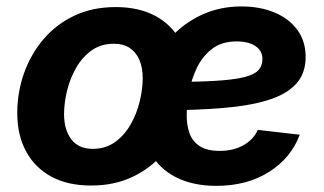

<svg xmlns="http://www.w3.org/2000/svg" viewBox="-20 -572 1018 603"><path d="M266.1 10.7Q192.9 10.7 141.1 -17.3Q89.4 -45.4 61.8 -96.7Q34.2 -147.9 34.2 -216.3Q34.2 -282.2 55.4 -342Q76.7 -401.9 116.5 -448.7Q156.2 -495.6 213.4 -522.7Q270.5 -549.8 343.3 -549.8Q416.5 -549.8 468.3 -521.7Q520 -493.7 547.4 -442.6Q574.7 -391.6 574.7 -322.3Q574.7 -256.8 554 -197Q533.2 -137.2 493.2 -90.3Q453.1 -43.5 396 -16.4Q338.9 10.7 266.1 10.7ZM271.5 -104.5Q312 -104.5 341.6 -126Q371.1 -147.5 390.4 -181.4Q409.7 -215.3 418.9 -253.9Q428.2 -292.5 428.2 -326.2Q428.2 -359.4 418 -383.5Q407.7 -407.7 387.7 -421.1Q367.7 -434.6 337.4 -434.6Q296.9 -434.6 267.3 -413.3Q237.8 -392.1 218.8 -358.4Q199.7 -324.7 190.4 -286.4Q181.2 -248 181.2 -213.4Q181.2 -164.6 203.9 -134.5Q226.6 -104.5 271.5 -104.5ZM659.2 11.7Q586.4 11.7 533.4 -14.9Q480.5 -41.5 452.4 -92Q424.3 -142.6 425.3 -213.4Q425.8 -282.7 449 -343.8Q472.2 -404.8 513.9 -451.7Q555.7 -498.5 612.8 -525.1Q669.9 -551.8 738.3 -551.8Q795.9 -551.8 841.6 -533Q887.2 -514.2 913.6 -478.5Q939.9 -442.9 939.9 -393.1Q939.9 -341.8 910.2 -308.8Q880.4 -275.9 822.3 -257.8Q764.2 -239.7 679.4 -232.7Q594.7 -225.6 484.4 -225.6L499.5 -314.5Q593.3 -314.5 652.8 -317.9Q712.4 -321.3 745.4 -329.3Q778.3 -337.4 791.3 -351.3Q804.2 -365.2 804.2 -386.2Q804.2 -412.1 782.7 -427Q761.2 -441.9 723.1 -441.9Q675.8 -441.9 645.3 -418Q614.7 -394 597.7 -357.7Q580.6 -321.3 573.5 -281.7Q566.4 -242.2 566.4 -210.9Q565.9 -179.2 575.2 -153.6Q584.5 -127.9 607.2 -113Q629.9 -98.1 669.9 -98.1Q712.4 -98.1 744.1 -115.7Q775.9 -133.3 789.6 -164.1L921.4 -148.9Q894.5 -76.2 825.2 -32.2Q755.9 11.7 659.2 11.7Z"/></svg>

Font: Inter 16pt
Style: Bold Italic
Weight: 700
Italic angle: -9.3988°
Version: Version 4.001;git-66647c0bb